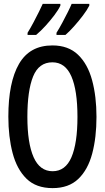

<svg xmlns="http://www.w3.org/2000/svg" viewBox="-20 -960 540 989"><path d="M251 9Q166 9 116.5 -39.5Q67 -88 45 -171.5Q23 -255 23 -359Q23 -536 78 -631Q133 -726 250 -726Q332 -726 382 -678Q432 -630 454.5 -546.5Q477 -463 477 -358Q477 -252 455 -169Q433 -86 383.5 -38.5Q334 9 251 9ZM251 -78Q317 -78 348 -150Q379 -222 379 -358Q379 -495 347.5 -567Q316 -639 250 -639Q180 -639 150.5 -566Q121 -493 121 -358Q121 -223 153 -150.5Q185 -78 251 -78ZM271 -791Q286 -815 301.5 -844Q317 -873 330 -899Q343 -925 349 -940H440V-931Q429 -909 407.5 -880.5Q386 -852 361.5 -824.5Q337 -797 317 -780H271ZM122 -791Q138 -817 153 -845.5Q168 -874 180.5 -899Q193 -924 200 -940H291V-931Q280 -908 259.5 -881Q239 -854 215 -827.5Q191 -801 166 -780H122Z"/></svg>

Font: Noto Sans Mono ExtraCondensed Medium
Style: Regular
Weight: 500
Width: 2
Designer: Monotype Design Team
Foundry: Monotype Imaging Inc.
Version: Version 2.014